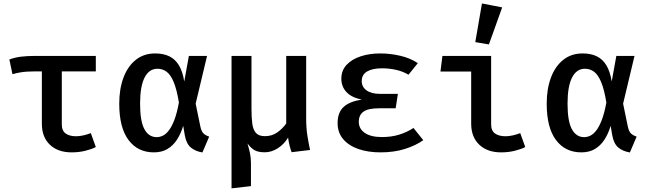

<svg xmlns="http://www.w3.org/2000/svg" viewBox="-20 -842 3640 1078"><path d="M518 -528V-441H169.5Q149 -441 130.2 -439.8Q111.5 -438.5 92.2 -435.2Q73 -432 50 -425.5L32.5 -508Q63 -519.5 97.8 -523.8Q132.5 -528 175 -528ZM327 -457V-143.5Q327 -107.5 349 -92.2Q371 -77 406 -77Q427 -77 448.5 -82Q470 -87 490 -94.5L518 -16.5Q497 -5 460.5 4.2Q424 13.5 382.5 13.5Q305 13.5 260 -29.5Q215 -72.5 215 -147.5V-457Z M851.5 -542Q897.5 -542 930.8 -525.8Q964 -509.5 984.8 -475Q1005.5 -440.5 1014.5 -384.5L1040.5 -528H1142.5L1078.5 -260L1105 -131.5Q1110.5 -105 1122.2 -93.2Q1134 -81.5 1154.5 -75L1116.5 14Q1077 7.5 1051.8 -13.5Q1026.5 -34.5 1018 -80.5L1008.5 -135.5Q995.5 -91.5 973.8 -58Q952 -24.5 920.2 -5.5Q888.5 13.5 844 13.5Q753.5 13.5 701.5 -56Q649.5 -125.5 649.5 -260Q649.5 -342 673 -405.5Q696.5 -469 741.8 -505.5Q787 -542 851.5 -542ZM864 -456Q817 -456 791.8 -406.5Q766.5 -357 766.5 -260Q766.5 -161.5 790.8 -116.8Q815 -72 860 -72Q876.5 -72 893.8 -80Q911 -88 927.5 -109Q944 -130 958.8 -168.2Q973.5 -206.5 984.5 -266.5Q972.5 -340 955.2 -381.2Q938 -422.5 915.5 -439.2Q893 -456 864 -456Z M1699 -528V-175.5Q1699 -124 1706 -79.5Q1713 -35 1721 0L1617.5 12.5Q1611.5 -1 1605.8 -25Q1600 -49 1597.5 -69.5Q1575 -32 1539.8 -9.5Q1504.5 13 1466.5 13Q1431 13 1410.5 2Q1390 -9 1369.5 -36.5Q1378.5 -6.5 1383.8 19.5Q1389 45.5 1389 74V203L1280 215.5V-528H1392V-230.5Q1392 -182 1396.5 -147.8Q1401 -113.5 1417 -95.5Q1433 -77.5 1467.5 -77.5Q1507 -77.5 1536.8 -98.5Q1566.5 -119.5 1587 -148.5V-528Z M2201.5 -234H2108.5Q2047.5 -234 2021 -215.2Q1994.5 -196.5 1994.5 -158Q1994.5 -119 2028.2 -95.8Q2062 -72.5 2124 -72.5Q2177.5 -72.5 2221.2 -86Q2265 -99.5 2301.5 -123.5L2356.5 -55Q2315.5 -25.5 2254.2 -6Q2193 13.5 2116 13.5Q2047 13.5 1992.5 -5.2Q1938 -24 1906.8 -60.8Q1875.5 -97.5 1875.5 -151Q1875.5 -211 1909.8 -242Q1944 -273 2011.5 -282.5Q1952.5 -295 1924.5 -325.8Q1896.5 -356.5 1896.5 -400Q1896.5 -446.5 1926 -478Q1955.5 -509.5 2005.2 -525.8Q2055 -542 2115.5 -542Q2170.5 -542 2226.8 -529Q2283 -516 2326 -487.5L2273.5 -422.5Q2241.5 -441.5 2203 -450Q2164.5 -458.5 2125.5 -458.5Q2071.5 -458.5 2041.2 -440.8Q2011 -423 2011 -386.5Q2011 -354 2038 -334.5Q2065 -315 2114.5 -315H2214Z M2625.5 -440.5H2453L2464 -528H2737.5V-143.5Q2737.5 -107.5 2759.8 -92.2Q2782 -77 2817.5 -77Q2838.5 -77 2859.8 -82Q2881 -87 2901 -94.5L2929 -16.5Q2908 -5 2871.5 4.2Q2835 13.5 2793.5 13.5Q2716.5 13.5 2671 -29.5Q2625.5 -72.5 2625.5 -147.5ZM2686 -822.5 2799.5 -800.5 2725 -592.5 2648.5 -605.5Z M3251.5 -542Q3297.5 -542 3330.8 -525.8Q3364 -509.5 3384.8 -475Q3405.5 -440.5 3414.5 -384.5L3440.5 -528H3542.5L3478.5 -260L3505 -131.5Q3510.5 -105 3522.2 -93.2Q3534 -81.5 3554.5 -75L3516.5 14Q3477 7.5 3451.8 -13.5Q3426.5 -34.5 3418 -80.5L3408.5 -135.5Q3395.5 -91.5 3373.8 -58Q3352 -24.5 3320.2 -5.5Q3288.5 13.5 3244 13.5Q3153.5 13.5 3101.5 -56Q3049.5 -125.5 3049.5 -260Q3049.5 -342 3073 -405.5Q3096.5 -469 3141.8 -505.5Q3187 -542 3251.5 -542ZM3264 -456Q3217 -456 3191.8 -406.5Q3166.5 -357 3166.5 -260Q3166.5 -161.5 3190.8 -116.8Q3215 -72 3260 -72Q3276.5 -72 3293.8 -80Q3311 -88 3327.5 -109Q3344 -130 3358.8 -168.2Q3373.5 -206.5 3384.5 -266.5Q3372.5 -340 3355.2 -381.2Q3338 -422.5 3315.5 -439.2Q3293 -456 3264 -456Z"/></svg>

Font: Fira Code Light Medium
Style: Regular
Weight: 500
Monospace: yes
Version: Version 5.002